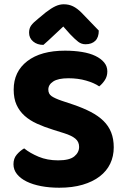

<svg xmlns="http://www.w3.org/2000/svg" viewBox="-20 -861 586 898"><path d="M252 -111Q305 -111 327.5 -129.5Q350 -148 350 -174Q350 -198 332.5 -212.5Q315 -227 280 -238L229 -254Q187 -267 153 -282.5Q119 -298 95 -319.5Q71 -341 57.5 -370.5Q44 -400 44 -442Q44 -526 107.5 -575Q171 -624 284 -624Q327 -624 363.5 -618Q400 -612 426 -599.5Q452 -587 467 -569Q482 -551 482 -527Q482 -504 470.5 -486.5Q459 -469 444 -457Q421 -473 383 -484Q345 -495 300 -495Q252 -495 229 -480Q206 -465 206 -442Q206 -422 221 -411.5Q236 -401 268 -390L322 -372Q369 -356 404.5 -337.5Q440 -319 464 -295.5Q488 -272 500 -241.5Q512 -211 512 -172Q512 -130 495.5 -95.5Q479 -61 446.5 -36Q414 -11 366.5 3Q319 17 257 17Q211 17 172 9.5Q133 2 104.5 -12Q76 -26 59.5 -46.5Q43 -67 43 -93Q43 -120 58.5 -138Q74 -156 93 -167Q120 -145 160.5 -128Q201 -111 252 -111ZM276 -737Q253 -716 229.5 -693.5Q206 -671 183 -651Q154 -651 135 -667Q116 -683 116 -708Q116 -728 125.5 -741.5Q135 -755 159 -774L194 -803Q220 -823 239.5 -832Q259 -841 278 -841Q302 -841 321.5 -831.5Q341 -822 361 -802L442 -718Q442 -686 425.5 -670Q409 -654 380 -654Q361 -654 346 -665.5Q331 -677 308 -701Z"/></svg>

Font: Baloo Bhaina 2
Style: Bold
Weight: 700
Designer: Yesha Goshar, Manish Minz, Shuchita Grover and Ek Type
Foundry: Ek Type
Version: Version 1.640;hotconv 1.0.111;makeotfexe 2.5.65597; ttfautoh